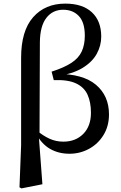

<svg xmlns="http://www.w3.org/2000/svg" viewBox="-20 -833 673 1064"><path d="M88 205 97 -28V-513Q97 -662 163.5 -737.5Q230 -813 342 -813Q437 -813 489 -765Q541 -717 541 -630Q541 -580 516 -534.5Q491 -489 436.5 -456Q382 -423 293 -411V-424Q440 -424 512 -363Q584 -302 584 -199Q584 -134 553.5 -84.5Q523 -35 473 -8Q423 19 365 19Q304 19 256.5 -8.5Q209 -36 177 -97H174L184 -110Q218 -81 254 -64.5Q290 -48 331 -48Q399 -48 441.5 -91Q484 -134 484 -208Q484 -267 465 -308.5Q446 -350 401 -371Q356 -392 278 -389L266 -436Q335 -458 375.5 -484.5Q416 -511 433 -548Q450 -585 450 -635Q450 -709 417 -744Q384 -779 330 -779Q272 -779 237 -734Q202 -689 201 -599L199 -89L195 -79L215 188L99 211Z"/></svg>

Font: Noto Serif TC SemiBold
Style: Regular
Weight: 600
Version: Version 2.002-H1;hotconv 1.1.0;makeotfexe 2.6.0